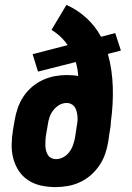

<svg xmlns="http://www.w3.org/2000/svg" viewBox="-20 -755 540 783"><path d="M207 8Q177 8 148.5 2Q120 -4 96.5 -19Q73 -34 57.5 -57Q42 -80 34.5 -107.5Q27 -135 27.5 -165Q28 -195 33 -225L40 -266Q44 -290 52.5 -314.5Q61 -339 75.5 -361Q90 -383 110.5 -400.5Q131 -418 155 -429Q179 -440 204 -444.5Q229 -449 253 -449Q265 -449 277 -448Q289 -447 299 -445Q298 -460 295.5 -474Q293 -488 289 -502L135 -463L113 -534L256 -571Q243 -590 226.5 -605.5Q210 -621 190 -633L251 -735Q296 -715 332.5 -681.5Q369 -648 392 -605L450 -620L473 -549L420 -535Q429 -503 434 -468.5Q439 -434 440 -399Q441 -364 439 -328.5Q437 -293 432 -257Q432 -247 430.5 -237Q429 -227 427 -216L421 -175Q417 -151 408.5 -126.5Q400 -102 385 -80Q370 -58 350 -40.5Q330 -23 306 -12Q282 -1 256.5 3.5Q231 8 207 8ZM208 -106Q224 -106 238.5 -114Q253 -122 263 -135.5Q273 -149 278 -164Q283 -179 286 -194L289 -214Q291 -226 292.5 -237Q294 -248 296 -260Q297 -273 295.5 -285.5Q294 -298 289.5 -309.5Q285 -321 275 -328Q265 -335 252 -335Q236 -335 222 -327Q208 -319 197.5 -305.5Q187 -292 182 -277Q177 -262 175 -247L168 -206Q166 -195 165.5 -184.5Q165 -174 165 -163.5Q165 -153 167.5 -142.5Q170 -132 175 -123.5Q180 -115 189 -110.5Q198 -106 208 -106Z"/></svg>

Font: Iosevka Curly Slab Heavy
Style: Italic
Weight: 900
Italic angle: -9°
Monospace: yes
Designer: Belleve Invis
Foundry: Belleve Invis
Version: Version 22.1.2; ttfautohint (v1.8.4)